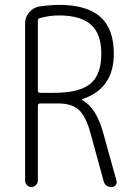

<svg xmlns="http://www.w3.org/2000/svg" viewBox="-20 -760 540 780"><path d="M133.8 -676.8V-391.6Q133.8 -382.8 142.6 -382.8H198.2Q301.8 -382.8 346.7 -419.4Q391.6 -456.1 391.6 -542Q391.6 -622.1 349.6 -659.7Q307.6 -697.3 219.7 -697.3Q180.7 -697.3 142.6 -686.5Q133.8 -684.6 133.8 -676.8ZM82 -26.4V-665Q82 -690.4 98.1 -709.5Q114.3 -728.5 137.7 -733.4Q184.6 -740.2 219.7 -740.2Q333 -740.2 387.7 -691.4Q442.4 -642.6 442.4 -542Q442.4 -399.4 314.5 -357.4Q313.5 -357.4 313.5 -356.4V-353.5Q371.1 -323.2 399.4 -219.7L453.1 -26.4Q456.1 -16.6 450.2 -8.3Q444.3 0 433.6 0Q406.2 0 400.4 -26.4L347.7 -218.8Q329.1 -287.1 300.3 -313.5Q271.5 -339.8 215.8 -339.8H142.6Q133.8 -339.8 133.8 -331.1V-26.4Q133.8 -16.6 126 -8.3Q118.2 0 107.9 0Q97.7 0 89.8 -7.8Q82 -15.6 82 -26.4Z"/></svg>

Font: Rounded Mgen+ 1mn light
Style: Regular
Weight: 200
Designer: [Source Han Sans]
Ryoko NISHIZUKA  (kana & ideographs); Paul D. Hunt (Latin, Greek & Cyrillic); Wenlong ZHANG  (bopomofo
Version: Version 1.059.20150602